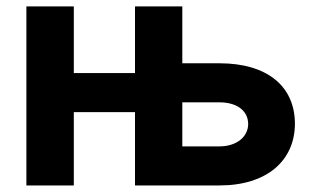

<svg xmlns="http://www.w3.org/2000/svg" viewBox="-20 -565 959 585"><path d="M60.4 0H204.9V-223.4H391.3V0H648.8C793.3 0 878.2 -75.6 878.6 -188.2C878.2 -302.9 793.3 -372.2 648.8 -372.2H535.5V-545.5H391.3V-342.3H204.9V-545.5H60.4ZM535.5 -253.2H648.8C699.6 -253.2 735.8 -229.4 736.2 -187.1C735.8 -147 699.6 -119 648.8 -119H535.5Z"/></svg>

Font: Karasuma Gothic
Style: Bold
Weight: 700
Designer: Rasmus Andersson / Ryoko Nishizuka
Foundry: Genbu
Version: Version 1.00